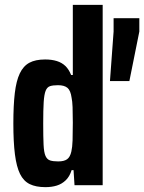

<svg xmlns="http://www.w3.org/2000/svg" viewBox="-20 -763 594 791"><path d="M167 8Q128 8 102.5 -4.5Q77 -17 62.5 -46.5Q48 -76 41.5 -127Q35 -178 35 -254Q35 -329 41 -379.5Q47 -430 61.5 -460.5Q76 -491 101 -504.5Q126 -518 166 -518Q193 -518 214 -511.5Q235 -505 249.5 -491Q264 -477 273 -454H280V-743H403V0H287L283 -62H275Q267 -36 251 -20.5Q235 -5 214 1.5Q193 8 167 8ZM220 -98Q244 -98 256.5 -107Q269 -116 274 -139Q278 -156 279 -184.5Q280 -213 280 -258Q280 -296 279 -321.5Q278 -347 275 -360Q271 -390 258 -401Q245 -412 219 -412Q198 -412 186 -408Q174 -404 168 -389Q162 -374 160 -342.5Q158 -311 158 -255Q158 -199 159.5 -167Q161 -135 167.5 -120.5Q174 -106 186.5 -102Q199 -98 220 -98ZM433 -429 448 -633V-688H554V-633L513 -429Z"/></svg>

Font: Saira Condensed
Style: Bold
Weight: 700
Width: 3
Designer: Hector Gatti with collaboration of the Omnibus-Type team
Foundry: Omnibus-Type
Version: Version 1.101